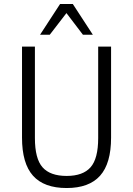

<svg xmlns="http://www.w3.org/2000/svg" viewBox="-20 -940 671 968"><path d="M316 8Q202 8 146.5 -54Q91 -116 91 -246V-705H156V-244Q156 -140 194.5 -96.5Q233 -53 316 -53Q398 -53 436.5 -96.5Q475 -140 475 -244V-705H540V-246Q540 -116 484.5 -54Q429 8 316 8ZM182 -765 283 -920H347L448 -765H398L315 -874L231 -765Z"/></svg>

Font: Nunito Sans 7pt Condensed Light
Style: Regular
Weight: 300
Width: 3
Designer: Vernon Adams
Foundry: Vernon Adams
Version: Version 3.101;gftools[0.9.27]